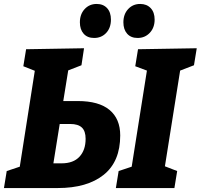

<svg xmlns="http://www.w3.org/2000/svg" viewBox="-29 -951 1015 971"><path d="M364 -440Q471 -440 525 -395Q579 -350 579 -266Q579 -134 495.5 -67Q412 0 263 0H-9L5 -86L71 -108L147 -593L89 -616L103 -702L396 -707L383 -621L316 -595L291 -440ZM966 -707 952 -621 882 -594 805 -110 867 -86 853 0H557L571 -86L637 -108L714 -594L655 -616L669 -702ZM283 -125Q342 -125 373 -158.5Q404 -192 404 -249Q404 -288 385 -306Q366 -324 326 -324H273L241 -125ZM375 -838Q375 -879 399 -905Q423 -931 460 -931Q493 -931 512.5 -910Q532 -889 532 -852Q532 -810 508 -784.5Q484 -759 447 -759Q413 -759 394 -780.5Q375 -802 375 -838ZM595 -838Q595 -879 619 -905Q643 -931 680 -931Q713 -931 733 -910Q753 -889 753 -852Q753 -811 728.5 -785Q704 -759 667 -759Q633 -759 614 -780.5Q595 -802 595 -838Z"/></svg>

Font: Bitter Pro ExtraBold
Style: Italic
Weight: 800
Italic angle: -9°
Designer: Sol Matas, and Bitter project Authors
Foundry: Sol Matas
Version: Version 1.010